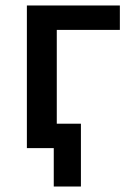

<svg xmlns="http://www.w3.org/2000/svg" viewBox="-20 -540 479 700"><path d="M78 0V-520H417V-431H187V-89H275V140H176V0Z"/></svg>

Font: IBM Plex Sans Medm
Style: Regular
Weight: 500
Designer: Mike Abbink, Paul van der Laan, Pieter van Rosmalen
Foundry: Bold Monday
Version: Version 3.005